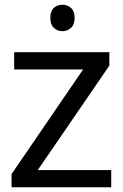

<svg xmlns="http://www.w3.org/2000/svg" viewBox="-20 -793 519 813"><path d="M29 0V-56L332 -499H40V-572H443V-515L140 -73H451V0ZM245 -773Q265 -773 280.5 -759.5Q296 -746 296 -717Q296 -689 280.5 -675Q265 -661 245 -661Q223 -661 208 -675Q193 -689 193 -717Q193 -746 208 -759.5Q223 -773 245 -773Z"/></svg>

Font: tamil15
Style: Book
Weight: 400
Designer: Jelle Bosma - Monotype Design Team
Foundry: Monotype Imaging Inc.
Version: Version 2.003